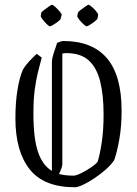

<svg xmlns="http://www.w3.org/2000/svg" viewBox="-20 -781 578 810"><path d="M156 -538Q148 -508 140 -476Q132 -444 126.5 -402.5Q121 -361 121 -302Q121 -196 140.5 -139.5Q160 -83 199 -60V-522Q199 -532 205.5 -553.5Q212 -575 221 -600Q238 -608 247 -608Q369 -608 431 -535.5Q493 -463 493 -314Q493 -248 483.5 -194Q474 -140 462 -106Q450 -87 427.5 -67Q405 -47 379 -29.5Q353 -12 330.5 -1.5Q308 9 296 9Q165 9 105 -67Q45 -143 45 -282Q45 -347 53.5 -400.5Q62 -454 77 -488Q87 -505 102.5 -521.5Q118 -538 135 -554ZM243 -88Q243 -76 229 -47Q255 -40 290 -40Q301 -40 322.5 -50.5Q344 -61 364.5 -75Q385 -89 392 -99Q401 -127 409 -179Q417 -231 417 -298Q417 -378 403 -436Q389 -494 355 -525.5Q321 -557 259 -557Q252 -557 243 -555ZM309 -728Q309 -730 319 -738Q329 -746 340 -753.5Q351 -761 353 -761Q357 -761 367.5 -752Q378 -743 386.5 -732.5Q395 -722 394 -717L391 -702Q390 -699 380 -691Q370 -683 359.5 -676.5Q349 -670 346 -670Q342 -670 332 -679Q322 -688 314 -698.5Q306 -709 306 -713ZM154 -728Q155 -730 165 -738Q175 -746 186 -753.5Q197 -761 199 -761Q203 -761 213 -752Q223 -743 232 -732.5Q241 -722 240 -717L236 -702Q236 -699 226 -691Q216 -683 205 -676.5Q194 -670 191 -670Q187 -670 177.5 -679Q168 -688 160 -698.5Q152 -709 152 -713Z"/></svg>

Font: Grenze Gotisch Light
Style: Regular
Weight: 300
Designer: Renata Polastri
Foundry: Omnibus-Type
Version: Version 1.001